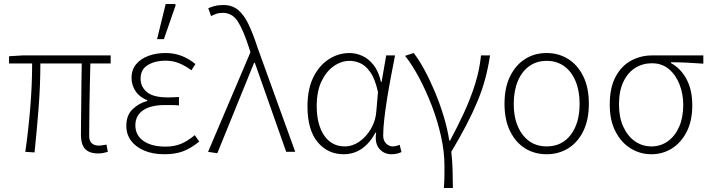

<svg xmlns="http://www.w3.org/2000/svg" viewBox="-20 -756 3534 956"><path d="M468 8Q439 8 420 -2Q401 -12 392 -32.5Q383 -53 383 -86Q383 -109 383.5 -150Q384 -191 384.5 -241.5Q385 -292 385.5 -344Q386 -396 387 -440H181Q181 -331 172 -216Q163 -101 152 3L106 0Q121 -104 130.5 -218Q140 -332 140 -440H25V-476L92 -480H531V-440H430Q429 -394 427.5 -340.5Q426 -287 425.5 -236Q425 -185 424.5 -144Q424 -103 424 -80Q424 -55 436.5 -43Q449 -31 474 -31Q479 -31 488.5 -32.5Q498 -34 510 -36L517 0Q506 3 494.5 5.5Q483 8 468 8Z M799 12Q741 12 698.5 -6Q656 -24 632.5 -55.5Q609 -87 609 -129Q609 -183 641 -213Q673 -243 713 -253V-257Q675 -272 655 -302Q635 -332 635 -368Q635 -409 658 -436.5Q681 -464 719.5 -478Q758 -492 804 -492Q848 -492 885 -477.5Q922 -463 953 -437L933 -406Q902 -429 871 -441.5Q840 -454 803 -454Q753 -454 716.5 -432.5Q680 -411 680 -364Q680 -324 711.5 -297.5Q743 -271 815 -271Q829 -271 840.5 -271.5Q852 -272 871 -273V-231Q850 -233 834.5 -233Q819 -233 802 -233Q730 -233 692 -206.5Q654 -180 654 -132Q654 -83 694 -54.5Q734 -26 804 -26Q846 -26 879 -39Q912 -52 950 -83L972 -51Q930 -17 891 -2.5Q852 12 799 12ZM762 -561 805 -736H852L855 -731L796 -561Z M1062 7 1016 0 1227 -496 1219 -521Q1192 -605 1164.5 -648.5Q1137 -692 1089 -692Q1070 -692 1056.5 -687Q1043 -682 1031 -676L1017 -715Q1030 -721 1049 -726Q1068 -731 1093 -731Q1136 -731 1165.5 -706.5Q1195 -682 1217.5 -635Q1240 -588 1262 -520L1450 0H1405L1249 -443H1245Z M1691 12Q1612 12 1561.5 -48.5Q1511 -109 1511 -227Q1511 -312 1540 -371Q1569 -430 1617 -461Q1665 -492 1720 -492Q1752 -492 1783.5 -478Q1815 -464 1840 -432.5Q1865 -401 1877 -348H1880L1903 -480H1947Q1937 -429 1926.5 -374Q1916 -319 1907.5 -265.5Q1899 -212 1893.5 -164.5Q1888 -117 1888 -80Q1888 -56 1902.5 -41.5Q1917 -27 1936 -27Q1945 -27 1954 -29.5Q1963 -32 1970 -35L1979 1Q1971 5 1958.5 8.5Q1946 12 1930 12Q1892 12 1868.5 -15.5Q1845 -43 1853 -96H1850Q1791 12 1691 12ZM1697 -27Q1735 -27 1769.5 -51Q1804 -75 1827.5 -115.5Q1851 -156 1854 -204L1862 -298Q1847 -365 1823 -398Q1799 -431 1772.5 -442Q1746 -453 1721 -453Q1679 -453 1641.5 -426.5Q1604 -400 1580.5 -350.5Q1557 -301 1557 -228Q1557 -136 1594 -81.5Q1631 -27 1697 -27Z M2190 180Q2192 157 2192.5 140.5Q2193 124 2193 107.5Q2193 91 2193 68Q2193 0 2176 -77Q2159 -154 2130 -229.5Q2101 -305 2066.5 -369.5Q2032 -434 1997 -478L2040 -492Q2067 -457 2094 -407Q2121 -357 2145.5 -298.5Q2170 -240 2189 -177.5Q2208 -115 2217 -56H2221Q2257 -123 2289.5 -193Q2322 -263 2345 -335.5Q2368 -408 2375 -480H2420Q2411 -420 2396 -364Q2381 -308 2357.5 -251.5Q2334 -195 2302 -133.5Q2270 -72 2227 0Q2232 41 2233.5 89.5Q2235 138 2235 180Z M2702 12Q2642 12 2595 -17Q2548 -46 2520 -102.5Q2492 -159 2492 -239Q2492 -320 2520 -376.5Q2548 -433 2595 -462.5Q2642 -492 2702 -492Q2761 -492 2808.5 -462.5Q2856 -433 2884 -376.5Q2912 -320 2912 -239Q2912 -159 2884 -102.5Q2856 -46 2808.5 -17Q2761 12 2702 12ZM2702 -27Q2778 -27 2822 -85Q2866 -143 2866 -239Q2866 -303 2846 -351.5Q2826 -400 2789 -426.5Q2752 -453 2702 -453Q2652 -453 2615 -426.5Q2578 -400 2558 -351.5Q2538 -303 2538 -239Q2538 -143 2582.5 -85Q2627 -27 2702 -27Z M3224 12Q3168 12 3121 -16.5Q3074 -45 3045 -100.5Q3016 -156 3016 -235Q3016 -320 3045.5 -374.5Q3075 -429 3123 -454.5Q3171 -480 3226 -480H3482V-439Q3440 -442 3401 -444Q3362 -446 3321 -446V-442Q3370 -415 3398.5 -361.5Q3427 -308 3427 -232Q3427 -154 3399 -99.5Q3371 -45 3325 -16.5Q3279 12 3224 12ZM3224 -27Q3269 -27 3305 -52.5Q3341 -78 3361.5 -124.5Q3382 -171 3382 -234Q3382 -288 3363.5 -335.5Q3345 -383 3310.5 -412Q3276 -441 3226 -441Q3180 -441 3143 -418Q3106 -395 3084 -349Q3062 -303 3062 -235Q3062 -172 3083.5 -125Q3105 -78 3141.5 -52.5Q3178 -27 3224 -27Z"/></svg>

Font: Source Sans 3 Light
Style: Regular
Weight: 300
Designer: Paul D. Hunt
Foundry: Adobe
Version: Version 3.052;hotconv 1.1.0;makeotfexe 2.6.0